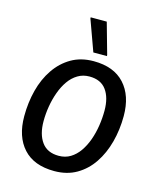

<svg xmlns="http://www.w3.org/2000/svg" viewBox="-108 -777 716 866"><g transform="rotate(15 250.0 -344.0)"><path d="M227.5 12.5Q132.5 12.5 82.9 -42.1Q33.3 -96.7 33.3 -191.7Q33.3 -255.8 48.3 -313.8Q63.3 -371.7 93.8 -416.2Q124.2 -460.8 168.8 -486.7Q213.3 -512.5 272.5 -512.5Q366.7 -512.5 416.7 -457.9Q466.7 -403.3 466.7 -308.3Q466.7 -244.2 451.2 -186.2Q435.8 -128.3 405.8 -83.8Q375.8 -39.2 331.2 -13.3Q286.7 12.5 227.5 12.5ZM229.2 -59.2Q260 -59.2 283.8 -73.8Q307.5 -88.3 325 -113.3Q342.5 -138.3 354.2 -170.8Q365.8 -203.3 371.2 -238.8Q376.7 -274.2 376.7 -309.2Q376.7 -370 350.8 -405.4Q325 -440.8 271.7 -440.8Q241.7 -440.8 217.5 -426.2Q193.3 -411.7 175.8 -386.7Q158.3 -361.7 146.7 -329.6Q135 -297.5 129.2 -262.5Q123.3 -227.5 123.3 -192.5Q123.3 -131.7 149.6 -95.4Q175.8 -59.2 229.2 -59.2ZM260 -550 207.5 -695V-700H282.5L323.3 -555V-550Z"/></g></svg>

Font: Familjen Grotesk
Style: Italic
Weight: 400
Italic angle: -9.46201°
Designer: Anders Wikstroem, Jonas Baeckman, Matilda Gysing, Kristian Moeller
Foundry: Familjen STHLM AB
Version: Version 2.000